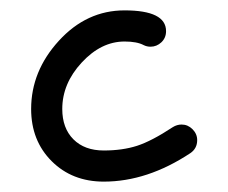

<svg xmlns="http://www.w3.org/2000/svg" viewBox="-20 -350 440 370"><path d="M300 -290Q300 -277 291 -268.5Q282 -260 270 -260Q263 -260 257 -263Q244 -270 220 -270Q175 -270 137.5 -229.5Q100 -189 100 -140Q100 -103 121.5 -81.5Q143 -60 180 -60Q216 -60 244 -69Q272 -78 313 -105Q321 -110 330 -110Q342 -110 351 -101Q360 -92 360 -80Q360 -64 347 -55Q264 0 180 0Q119 0 79.5 -39.5Q40 -79 40 -140Q40 -213 93.5 -271.5Q147 -330 220 -330Q300 -330 300 -290Z"/></svg>

Font: Pecita
Style: Book
Weight: 400
Width: 7
Version: Version 4.3